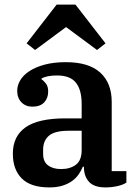

<svg xmlns="http://www.w3.org/2000/svg" viewBox="-20 -805 600 837"><path d="M195 12Q114 12 75 -27Q36 -66 36 -135Q36 -211 91.5 -250Q147 -289 265 -289H336V-352Q336 -413 311 -444.5Q286 -476 229 -476Q185 -476 161 -463V-459Q171 -453 180.5 -440.5Q190 -428 190 -406Q190 -377 172.5 -358.5Q155 -340 121 -340Q92 -340 73.5 -359Q55 -378 55 -409Q55 -433 68.5 -455.5Q82 -478 109 -495.5Q136 -513 175.5 -523.5Q215 -534 267 -534Q367 -534 417 -488.5Q467 -443 467 -361V-59H531V-9Q516 1 491 6.5Q466 12 440 12Q390 12 368 -12.5Q346 -37 346 -75V-78H341Q334 -61 323 -45Q312 -29 295 -16.5Q278 -4 253.5 4Q229 12 195 12ZM246 -68Q286 -68 311 -87Q336 -106 336 -151V-235H279Q219 -235 193.5 -213.5Q168 -192 168 -152V-134Q168 -100 189.5 -84Q211 -68 246 -68ZM96 -616 227 -785H309L440 -616L403 -587L268 -687L133 -587Z"/></svg>

Font: IBM Plex Serif SmBld
Style: Regular
Weight: 600
Designer: Mike Abbink, Paul van der Laan, Pieter van Rosmalen
Foundry: Bold Monday
Version: Version 3.001